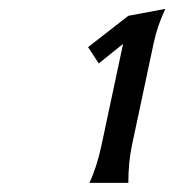

<svg xmlns="http://www.w3.org/2000/svg" viewBox="-20 -827 391 431"><path d="M351.1 -807.1Q333.5 -769.5 325.2 -731.4L275.9 -499.5Q268.1 -461.9 268.1 -416.5H180.7Q197.3 -451.7 207.5 -499.5L256.3 -728.5L201.7 -684.6L177.7 -721.2L268.1 -791.5Z"/></svg>

Font: Classica
Style: Book Oblique
Weight: 400
Italic angle: -12°
Designer: Wojciech Kalinowski "wmk69" (wmk69@o2.pl)
Foundry: Wojciech Kalinowski "wmk69" (wmk69@o2.pl)
Version: Version 2.1.1; 2021-05-14